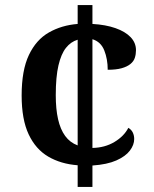

<svg xmlns="http://www.w3.org/2000/svg" viewBox="-20 -734 603 754"><path d="M285 -85Q219 -90 169.5 -119Q120 -148 92.5 -206.5Q65 -265 65 -359Q65 -458 93.5 -518Q122 -578 172 -606.5Q222 -635 285 -640V-714H343V-640Q395 -637 433.5 -623.5Q472 -610 493 -588Q514 -566 514 -537Q514 -521 509.5 -507Q505 -493 492 -482.5Q479 -472 457.5 -466Q436 -460 403 -460Q403 -502 389.5 -536Q376 -570 343 -580V-153Q392 -154 429.5 -176.5Q467 -199 484 -232Q496 -225 501.5 -213.5Q507 -202 507 -188Q507 -165 490 -142.5Q473 -120 437 -104Q401 -88 343 -84V0H285ZM285 -578Q258 -570 239 -546Q220 -522 209.5 -477Q199 -432 199 -360Q199 -306 208 -266Q217 -226 236 -200Q255 -174 285 -163Z"/></svg>

Font: Noto Rashi Hebrew SemiBold
Style: Regular
Weight: 600
Version: Version 1.006